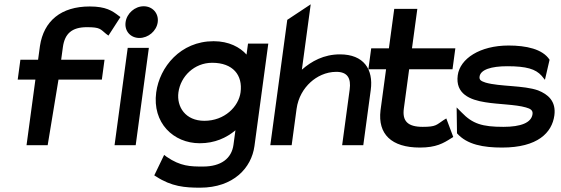

<svg xmlns="http://www.w3.org/2000/svg" viewBox="-20 -673 2600 890"><path d="M530.1 -600C500.2 -623 470.9 -643 395.9 -643C262.9 -643 182.9 -576 165.2 -460L156.5 -396H74.5L62.1 -304H144.1L103 0H201L251.1 -304H452.1L464.5 -396H263.5L271.4 -454C279.9 -517 313 -547 383 -547C445 -547 444.7 -538 471.8 -516L482.7 -508L538.3 -594Z M626.2 -497C667.2 -497 705.5 -529 711.1 -570C716.6 -611 687.1 -644 646.1 -644C605.1 -644 567.6 -611 562.1 -570C556.5 -529 585.2 -497 626.2 -497ZM670 -451H572L511 0H609Z M807.1 -245C817.1 -319 880.6 -382 963.6 -382C1059.6 -382 1105.9 -325 1095.1 -245C1086.2 -179 1021.3 -113 927.3 -113C839.3 -113 798.1 -178 807.1 -245ZM704.1 -245C685.1 -104 783.2 -9 906.2 -9C975.2 -9 1029.6 -34 1071.3 -69L1062.3 -2C1053.6 62 1004.6 99 920.6 99C862.6 99 816.8 98 752.7 54L740.9 45L695.1 140L703.4 145C775.1 192 837.4 197 907.4 197C1062.4 197 1145.8 105 1159.5 4L1223.7 -471H1129.7L1122.8 -420C1092.4 -454 1041.2 -482 970.2 -482C816.2 -482 719.9 -362 704.1 -245Z M1698.6 -256C1711.6 -352 1665.9 -421 1555.9 -421C1480.9 -421 1423.6 -389 1379.3 -350L1420.3 -653L1311.6 -581L1233 0H1332L1354.7 -168C1361.9 -221 1387.6 -263 1419.5 -292C1448 -318 1490 -340 1539 -340C1591 -340 1607.9 -310 1600.9 -258L1566 0H1664Z M2081.1 -38 2048.8 -124 2035.7 -116C2002.7 -94 2001.5 -85 1939.5 -85C1869.5 -85 1844.2 -112 1852 -170L1876.6 -352H2077.6L2090.7 -449H1889.7L1914.5 -632H1807.5L1782.7 -449H1700.7L1687.6 -352H1769.6L1743.8 -161C1731 -52 1793.5 11 1926.5 11C2001.5 11 2035.2 -9 2071.3 -32Z M2337.5 -462C2204.5 -462 2112.2 -401 2101.8 -324C2090.2 -238 2158.4 -210 2229.9 -199C2290.6 -189 2369.6 -189 2417.7 -175C2439.9 -169 2450.8 -161 2448.5 -144C2443.1 -104 2394.5 -85 2313.5 -85C2215.5 -85 2170.4 -99 2119.6 -152L2096.7 -175L2098.4 -55C2145.3 -2 2221.5 11 2307.5 11C2472.5 11 2538.8 -58 2549.7 -138C2558.6 -204 2519.9 -236 2474.3 -254C2406.6 -278 2297.6 -271 2231.2 -290C2210.2 -297 2200.8 -302 2203 -318C2207.3 -350 2256.5 -366 2331.5 -366C2420.5 -366 2462.7 -353 2490.5 -322L2506 -303L2527.5 -396C2495.3 -446 2418.5 -462 2337.5 -462Z"/></svg>

Font: Charger
Style: ExBdIt
Weight: 400
Designer: Jasper
Foundry: Cannot Into Space Fonts
Version: Version 0.99